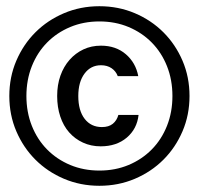

<svg xmlns="http://www.w3.org/2000/svg" viewBox="-20 -659 640 618"><path d="M300 -61Q361 -61 414 -83.5Q467 -106 506 -145Q545 -184 567.5 -236.5Q590 -289 590 -350Q590 -411 567.5 -463.5Q545 -516 506 -555Q467 -594 414 -616.5Q361 -639 300 -639Q239 -639 186 -616.5Q133 -594 94 -555Q55 -516 32.5 -463.5Q10 -411 10 -350Q10 -289 32.5 -236.5Q55 -184 94 -145Q133 -106 186 -83.5Q239 -61 300 -61ZM300 -110Q249 -110 206 -128Q163 -146 131.5 -178Q100 -210 82.5 -254Q65 -298 65 -350Q65 -402 82.5 -446Q100 -490 131.5 -522Q163 -554 206 -572Q249 -590 300 -590Q351 -590 394 -572Q437 -554 468.5 -522Q500 -490 517.5 -446Q535 -402 535 -350Q535 -298 517.5 -254Q500 -210 468.5 -178Q437 -146 394 -128Q351 -110 300 -110ZM361 -289Q356 -271 343 -260.5Q330 -250 308 -250Q273 -250 252.5 -276.5Q232 -303 232 -350Q232 -395 252 -422Q272 -449 305 -449Q325 -449 339 -439.5Q353 -430 359 -414H425Q417 -457 385 -484.5Q353 -512 305 -512Q274 -512 248.5 -500Q223 -488 204 -466.5Q185 -445 174.5 -415.5Q164 -386 164 -350Q164 -314 174 -284Q184 -254 202.5 -233Q221 -212 247 -200Q273 -188 304 -188Q355 -188 388 -216Q421 -244 426 -289Z"/></svg>

Font: CommitMonoV142 ExtLt
Style: Regular
Weight: 200
Monospace: yes
Designer: Eigil Nikolajsen
Foundry: Eigil Nikolajsen
Version: Version 1.142